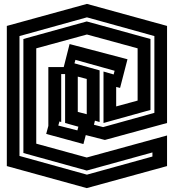

<svg xmlns="http://www.w3.org/2000/svg" viewBox="-20 -736 892 985"><path d="M15 116V-603L426 -716L837 -603V-105L518 -18L420 -43L408 3L217 -49L228 -90V-392H307L337 -510L634 -432L596 -285L576 -290V-190L686 -220V-488L426 -559L166 -488V1L425 72L837 -41V116L425 229ZM80 64 426 160 762 67V46L425 139L100 49V-536L425 -626L752 -536V-172L511 -105V-369L563 -354L568 -373L367 -429L362 -411L491 -375V-110L467 -117L462 -96L509 -84L772 -157V-551L426 -647L80 -551ZM314 -105V-356H294V-110L285 -113L279 -92L377 -67L382 -86ZM379 -162 425 -150V-331L379 -343Z"/></svg>

Font: Blaka Hollow
Style: Regular
Weight: 400
Designer: Mohamed Gaber
Foundry: Kief Type Foundry
Version: Version 1.003; ttfautohint (v1.8.4.7-5d5b)